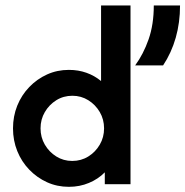

<svg xmlns="http://www.w3.org/2000/svg" viewBox="-20 -687 691 716"><path d="M236.8 9.7Q193.1 9.7 155.6 -7.3Q118.1 -24.3 89.2 -54.2Q60.4 -84 44.4 -123.6Q28.5 -163.2 28.5 -208.3Q28.5 -253.5 44.4 -293.1Q60.4 -332.6 89.2 -362.5Q118.1 -392.4 155.6 -409.4Q193.1 -426.4 236.8 -426.4Q272.2 -426.4 302.4 -415.6Q332.6 -404.9 356.9 -384.7V-666.7H466.7V0H370.8V-44.4Q346.5 -19.4 311.8 -4.9Q277.1 9.7 236.8 9.7ZM249.3 -86.8Q282.6 -86.8 309.4 -103.5Q336.1 -120.1 352.1 -147.6Q368.1 -175 368.1 -208.3Q368.1 -241.7 352.1 -269.1Q336.1 -296.5 309.4 -313.2Q282.6 -329.9 250 -329.9Q216.7 -329.9 189.9 -313.2Q163.2 -296.5 147.2 -269.1Q131.2 -241.7 131.2 -208.3Q131.2 -175 147.2 -147.6Q163.2 -120.1 189.9 -103.5Q216.7 -86.8 249.3 -86.8ZM484 -443.1Q514.6 -484.7 534 -539.9Q553.5 -595.1 553.5 -666.7H651.4Q651.4 -602.8 635.4 -546.5Q619.4 -490.3 588.2 -443.1Z"/></svg>

Font: Afacad Flux SemiBold
Style: Regular
Weight: 600
Designer: Kristian Moeller
Foundry: Dicotype
Version: Version 1.100